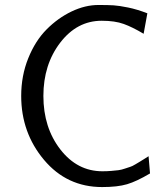

<svg xmlns="http://www.w3.org/2000/svg" viewBox="-20 -736 679 778"><path d="M65.9 -347.2Q65.9 -429.2 94.5 -500Q123 -570.8 168.9 -616.9Q214.8 -663.1 270 -689.5Q325.2 -715.8 378.9 -715.8Q418 -715.8 440.4 -714.4Q462.9 -712.9 499 -705.6Q535.2 -698.2 577.1 -682.1L562 -599.1Q517.1 -626 481.4 -638.9Q445.8 -651.9 392.1 -651.9Q292 -651.9 223.9 -563Q155.8 -474.1 155.8 -347.2Q155.8 -219.2 224.4 -130.6Q293 -42 395 -42Q414.1 -42 431.2 -43.5Q448.2 -44.9 460.2 -46.4Q472.2 -47.9 486.6 -53Q501 -58.1 508.1 -60.1Q515.1 -62 528.6 -70.1Q542 -78.1 545.4 -80.1Q548.8 -82 564 -91.6Q579.1 -101.1 582 -103L587.9 -33.2Q533.7 -1 494.9 10.5Q456.1 22 394 22Q251 22 158.4 -88.1Q65.9 -198.2 65.9 -347.2Z"/></svg>

Font: CMU Sans Serif
Style: Medium
Weight: 500
Version: Version 0.7.0